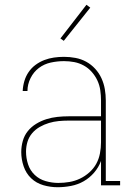

<svg xmlns="http://www.w3.org/2000/svg" viewBox="-20 -776 540 804"><path d="M221 8Q191 8 161.5 -0.5Q132 -9 110.5 -29.5Q89 -50 79 -79.5Q69 -109 69 -139Q69 -163 75.5 -186Q82 -209 96.5 -227Q111 -245 131.5 -257.5Q152 -270 174.5 -277Q197 -284 220.5 -286.5Q244 -289 267 -289H403V-355Q403 -376 400 -397.5Q397 -419 388 -438.5Q379 -458 364.5 -474.5Q350 -491 331 -501.5Q312 -512 291 -516Q270 -520 248 -520Q220 -520 192.5 -514Q165 -508 143 -491.5Q121 -475 108 -449Q95 -423 95 -395H75Q76 -416 82 -436.5Q88 -457 100 -474.5Q112 -492 129 -504.5Q146 -517 165.5 -524.5Q185 -532 206 -535Q227 -538 248 -538Q272 -538 296 -533.5Q320 -529 341 -517.5Q362 -506 378.5 -488Q395 -470 405 -448Q415 -426 419 -402.5Q423 -379 423 -355V-18H483V0H403V-102Q393 -75 374 -53Q355 -31 330.5 -17Q306 -3 277.5 2.5Q249 8 221 8ZM224 -10Q248 -10 271 -14Q294 -18 315 -28Q336 -38 354 -54Q372 -70 383 -90Q394 -110 398.5 -133.5Q403 -157 403 -180V-271H267Q246 -271 225.5 -269Q205 -267 185 -261Q165 -255 146.5 -244.5Q128 -234 114.5 -218Q101 -202 95 -182Q89 -162 89 -141Q89 -114 97.5 -88Q106 -62 125.5 -43.5Q145 -25 171.5 -17.5Q198 -10 224 -10ZM247 -605 233 -615 342 -756 358 -744Z"/></svg>

Font: Iosevka Slab Thin
Style: Regular
Weight: 100
Monospace: yes
Designer: Belleve Invis
Foundry: Belleve Invis
Version: Version 11.1.0; ttfautohint (v1.8.3)